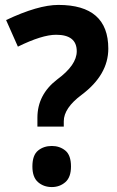

<svg xmlns="http://www.w3.org/2000/svg" viewBox="-20 -744 474 777"><path d="M131.4 -231.6V-267.6Q131.4 -361.2 211.6 -422.6Q290.6 -480.6 290.6 -536.6Q290.6 -603.3 207 -603.3Q150.2 -603.3 52.4 -555.2L4.7 -662.8Q134.1 -724.1 216.4 -724.1Q418.3 -724.1 418.3 -547.1Q418.3 -441.3 310.4 -360.3Q238.1 -306.6 238.1 -253.2V-231.6ZM189.8 13Q156.8 13 134 -6.8Q111.1 -26.6 111.1 -70.3Q111.1 -116 134 -134.7Q156.8 -153.3 189.8 -153.3Q221.5 -153.3 244.4 -134.7Q267.3 -116 267.3 -70.3Q267.3 -26.6 244.4 -6.8Q221.5 13 189.8 13Z"/></svg>

Font: Nokora
Style: Regular
Weight: 400
Designer: Danh Hong
Foundry: Danh Hong
Version: Version 9.000